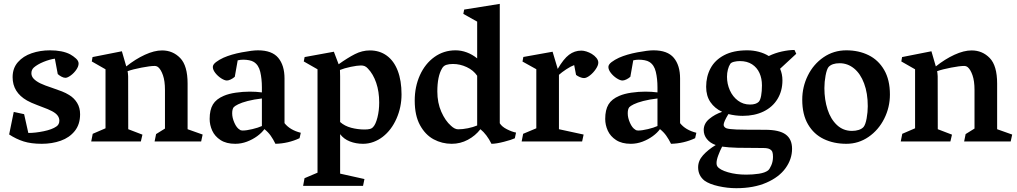

<svg xmlns="http://www.w3.org/2000/svg" viewBox="-20 -739 5314 1003"><path d="M156.7 -386.2Q144 -374.5 144 -356.4Q144 -340.3 156 -327.6Q168 -314.9 190.4 -303.7Q212.4 -293 254.4 -279.3Q283.2 -269.5 303.7 -261.5Q324.2 -253.4 341.3 -242.7Q367.2 -227.1 382.8 -201.7Q398.4 -176.3 398.4 -142.1Q398.4 -89.4 370.6 -54.7Q342.8 -20 297.4 -3.9Q252 12.2 198.2 12.2Q142.6 12.2 103.3 -0.2Q64 -12.7 27.8 -36.6L51.8 -154.3L106 -142.6L127.9 -44.4Q165 -44.4 208.5 -53.5Q252 -62.5 274.4 -78.1Q290 -88.4 290 -108.9Q290 -123 281.2 -135Q272.5 -147 252.9 -157.7Q235.4 -167.5 193.8 -182.6Q189.9 -184.1 174.1 -190.2Q158.2 -196.3 144.8 -202.1Q131.3 -208 121.1 -213.9Q45.9 -256.8 45.9 -335.9Q45.9 -382.8 73.5 -414.3Q101.1 -445.8 145.5 -460.9Q189.9 -476.1 240.7 -476.1Q306.2 -476.1 346.7 -455.1Q363.3 -445.8 377 -433.3Q390.6 -420.9 390.6 -407.2Q390.6 -392.1 378.4 -374.5Q366.2 -356.9 349.4 -344.7Q332.5 -332.5 321.8 -332.5Q312.5 -332.5 301 -338.6Q289.6 -344.7 281.7 -352.1L266.6 -432.6Q239.3 -428.7 207.5 -415.8Q175.8 -402.8 156.7 -386.2Z M459.5 -418 463.4 -440.9 616.7 -471.2 639.6 -392.1Q687.5 -430.2 736.8 -452.9Q786.1 -475.6 826.7 -475.6Q882.8 -475.6 921.4 -435.8Q960 -396 960 -302.2V-64L1038.6 -36.1L1030.8 0H787.6L795.4 -38.6L841.8 -67.4V-269Q841.8 -315.9 831.3 -345.9Q820.8 -376 806.2 -388.2Q797.9 -394.5 787.6 -394.5Q764.6 -394.5 719.2 -385.7Q673.8 -377 646.5 -367.2Q647 -364.7 648.2 -356.2Q649.4 -347.7 649.4 -340.8L649.9 -64L724.1 -35.6L715.8 0H456.5L464.4 -40L531.2 -68.8V-377Z M1148.9 -238.3Q1174.8 -249.5 1211.9 -254.9Q1249 -260.3 1284.7 -260.3Q1317.9 -260.3 1348.1 -256.3V-282.7Q1348.1 -327.1 1339.6 -363.5Q1331.1 -399.9 1305.7 -415.5Q1296.4 -421.4 1281.5 -424.3Q1266.6 -427.2 1250.5 -427.2Q1236.3 -427.2 1221.7 -423.8L1206.5 -337.9Q1197.3 -329.6 1185.5 -324Q1173.8 -318.4 1165.5 -318.4Q1153.3 -318.4 1135.5 -329.8Q1117.7 -341.3 1104.7 -357.9Q1091.8 -374.5 1091.8 -389.2Q1091.8 -401.9 1108.4 -414.6Q1125 -427.2 1147.5 -437.5Q1187.5 -455.1 1242.9 -465.6Q1298.3 -476.1 1327.6 -476.1Q1400.9 -476.1 1433.6 -436.8Q1466.3 -397.5 1466.3 -329.1V-95.7Q1494.6 -59.6 1551.3 -45.4L1544.9 -17.1Q1485.4 10.7 1418.9 12.2Q1407.2 -11.7 1394 -30.3Q1380.9 -48.8 1361.3 -64.5Q1347.7 -45.4 1323.7 -27.8Q1299.8 -10.3 1270 1Q1240.2 12.2 1209 12.2Q1162.1 12.2 1132.1 -7.3Q1102.1 -26.9 1088.6 -56.6Q1075.2 -86.4 1075.2 -117.7Q1075.2 -165 1092.3 -193.4Q1109.4 -221.7 1148.9 -238.3ZM1247.1 -57.1Q1267.6 -57.1 1298.3 -64.5Q1329.1 -71.8 1348.1 -80.6V-224.6Q1305.7 -219.7 1273.9 -211.4Q1242.2 -203.1 1224.1 -194.1Q1206.1 -185.1 1200.7 -178.7Q1192.9 -168.5 1192.9 -147Q1192.9 -123.5 1204.6 -97.2Q1216.3 -70.8 1231.9 -62Q1237.3 -57.1 1247.1 -57.1Z M1883.8 196.3 1876.5 231.9H1563.5L1570.8 191.9L1638.7 163.1V-377L1566.9 -418L1571.3 -440.9L1724.1 -468.8L1749 -403.3Q1795.4 -436.5 1833.7 -456.1Q1872.1 -475.6 1912.1 -475.6Q1963.4 -475.6 2000.7 -448.2Q2038.1 -420.9 2057.9 -369.1Q2077.6 -317.4 2077.6 -246.1Q2077.6 -179.2 2051.3 -119.4Q2024.9 -59.6 1979.5 -24.4Q1957.5 -7.3 1931.2 2.4Q1904.8 12.2 1876.5 12.2Q1839.4 12.2 1807.6 -0.2Q1775.9 -12.7 1756.8 -38.1V168ZM1756.8 -339.4V-101.6Q1780.3 -80.6 1814.7 -71.5Q1849.1 -62.5 1884.3 -62.5Q1901.9 -62.5 1912.8 -65.4Q1923.8 -68.4 1930.2 -76.7Q1942.4 -89.4 1951.7 -125.2Q1960.9 -161.1 1960.9 -203.6Q1960.9 -260.7 1945.3 -306.4Q1929.7 -352.1 1901.9 -380.9Q1893.6 -390.1 1885 -393.6Q1876.5 -397 1865.7 -397Q1846.7 -397 1812.7 -389.9Q1778.8 -382.8 1755.9 -373.5Q1756.8 -362.8 1756.8 -339.4Z M2675.8 -46.4 2669.4 -16.6Q2653.3 -8.8 2612.5 1.7Q2571.8 12.2 2547.4 12.2Q2522.9 -37.1 2489.7 -64Q2463.4 -29.8 2424.1 -8.8Q2384.8 12.2 2339.8 12.2Q2289.1 12.2 2245.4 -11.2Q2201.7 -34.7 2174.1 -85.2Q2146.5 -135.7 2146.5 -213.4Q2146.5 -286.1 2173.6 -346.2Q2200.7 -406.2 2249.3 -441.2Q2297.9 -476.1 2359.9 -476.1Q2389.6 -476.1 2418.5 -465.3Q2447.3 -454.6 2472.7 -434.1V-626L2400.4 -666.5L2404.8 -689L2590.8 -718.8V-95.2Q2601.6 -77.1 2628.2 -63.7Q2654.8 -50.3 2675.8 -46.4ZM2373.5 -63.5Q2397 -63.5 2424.6 -69.1Q2452.1 -74.7 2472.7 -83.5V-343.3Q2453.1 -372.1 2418.2 -388.4Q2383.3 -404.8 2346.2 -404.8Q2325.7 -404.8 2311.3 -400.1Q2296.9 -395.5 2289.1 -381.3Q2264.6 -340.3 2264.6 -261.2Q2264.6 -202.1 2285.4 -155Q2306.2 -107.9 2335.9 -82Q2355.5 -63.5 2373.5 -63.5Z M2709.5 -417.5 2713.9 -441.4 2866.7 -468.8 2893.6 -378.9Q2923.8 -431.2 2952.6 -452.9Q2981.4 -474.6 3016.6 -474.6Q3028.8 -474.6 3043.5 -470Q3058.1 -465.3 3071.3 -457.5Q3086.4 -448.2 3095.9 -436.3Q3105.5 -424.3 3105.5 -411.6Q3105.5 -397.5 3092.5 -378.2Q3079.6 -358.9 3061.8 -345Q3043.9 -331.1 3030.8 -331.1Q3021.5 -331.1 3009.3 -336.2Q2997.1 -341.3 2989.3 -347.7L2979.5 -398.9Q2961.9 -392.6 2938.5 -377.2Q2915 -361.8 2899.9 -348.1V-64L3028.8 -36.1L3021 0H2705.1L2712.9 -40L2781.7 -68.8V-377.4Z M3215.3 -238.3Q3241.2 -249.5 3278.3 -254.9Q3315.4 -260.3 3351.1 -260.3Q3384.3 -260.3 3414.6 -256.3V-282.7Q3414.6 -327.1 3406 -363.5Q3397.5 -399.9 3372.1 -415.5Q3362.8 -421.4 3347.9 -424.3Q3333 -427.2 3316.9 -427.2Q3302.7 -427.2 3288.1 -423.8L3272.9 -337.9Q3263.7 -329.6 3252 -324Q3240.2 -318.4 3231.9 -318.4Q3219.7 -318.4 3201.9 -329.8Q3184.1 -341.3 3171.1 -357.9Q3158.2 -374.5 3158.2 -389.2Q3158.2 -401.9 3174.8 -414.6Q3191.4 -427.2 3213.9 -437.5Q3253.9 -455.1 3309.3 -465.6Q3364.7 -476.1 3394 -476.1Q3467.3 -476.1 3500 -436.8Q3532.7 -397.5 3532.7 -329.1V-95.7Q3561 -59.6 3617.7 -45.4L3611.3 -17.1Q3551.8 10.7 3485.4 12.2Q3473.6 -11.7 3460.4 -30.3Q3447.3 -48.8 3427.7 -64.5Q3414.1 -45.4 3390.1 -27.8Q3366.2 -10.3 3336.4 1Q3306.6 12.2 3275.4 12.2Q3228.5 12.2 3198.5 -7.3Q3168.5 -26.9 3155 -56.6Q3141.6 -86.4 3141.6 -117.7Q3141.6 -165 3158.7 -193.4Q3175.8 -221.7 3215.3 -238.3ZM3313.5 -57.1Q3334 -57.1 3364.7 -64.5Q3395.5 -71.8 3414.6 -80.6V-224.6Q3372.1 -219.7 3340.3 -211.4Q3308.6 -203.1 3290.5 -194.1Q3272.5 -185.1 3267.1 -178.7Q3259.3 -168.5 3259.3 -147Q3259.3 -123.5 3271 -97.2Q3282.7 -70.8 3298.3 -62Q3303.7 -57.1 3313.5 -57.1Z M4117.7 38.1Q4117.7 92.3 4083.7 139.4Q4049.8 186.5 3983.6 215.3Q3917.5 244.1 3826.2 244.1Q3780.3 244.1 3733.2 233.6Q3686 223.1 3660.2 204.6Q3627 178.2 3627 134.8Q3627 100.6 3652.6 72Q3678.2 43.5 3718.8 18.6Q3689.5 8.3 3672.9 -12.5Q3656.2 -33.2 3656.2 -59.6Q3656.2 -93.8 3685.3 -117.9Q3714.4 -142.1 3752.4 -154.8Q3713.4 -172.9 3691.2 -205.6Q3668.9 -238.3 3668.9 -285.6Q3668.9 -339.4 3691.9 -382.3Q3714.8 -425.3 3762.9 -450.7Q3811 -476.1 3883.8 -476.1Q3914.6 -476.1 3943.6 -468.5Q3972.7 -460.9 3996.1 -446.3Q4027.8 -461.9 4064.5 -470Q4101.1 -478 4130.4 -478L4139.6 -458L4055.2 -379.9Q4067.4 -351.6 4067.4 -319.3Q4067.4 -264.2 4041.7 -221.9Q4016.1 -179.7 3969 -156.7Q3921.9 -133.8 3859.9 -133.8Q3822.3 -133.8 3785.2 -143.1Q3760.3 -102.5 3760.3 -86.9Q3760.3 -81.1 3764.4 -76.2Q3768.6 -71.3 3774.9 -68.8Q3788.6 -64 3827.1 -62.5Q3865.7 -61 3976.6 -61Q4050.8 -61 4084.2 -36.6Q4117.7 -12.2 4117.7 38.1ZM3777.8 -337.9Q3777.8 -300.8 3792.7 -267.3Q3807.6 -233.9 3835 -213.4Q3862.3 -192.9 3897.9 -192.9Q3929.2 -192.9 3943.4 -207Q3951.7 -215.3 3956.1 -238.8Q3960.4 -262.2 3960.4 -293Q3960.4 -329.1 3947.5 -357.7Q3934.6 -386.2 3908.7 -403.1Q3882.8 -419.9 3845.2 -419.9Q3829.1 -419.9 3814.5 -416.3Q3799.8 -412.6 3794.9 -405.3Q3787.1 -393.6 3782.5 -375.7Q3777.8 -357.9 3777.8 -337.9ZM4018.1 80.1Q4018.1 64.5 4014.9 55.2Q4011.7 45.9 4000.7 40Q3989.7 34.2 3967.3 34.2Q3882.8 34.2 3834 33Q3785.2 31.7 3752.4 26.9Q3741.2 48.3 3732.2 72.5Q3723.1 96.7 3723.1 113.3Q3723.1 124.5 3727.5 130.4Q3740.2 148.4 3783 160.9Q3825.7 173.3 3878.4 173.3Q3912.6 173.3 3944.3 168.5Q3976.1 163.6 3992.2 151.4Q4001 144 4009.5 124Q4018.1 104 4018.1 80.1Z M4401.4 -476.1Q4465.8 -476.1 4517.1 -450.9Q4568.4 -425.8 4598.6 -374Q4628.9 -322.3 4628.9 -245.1Q4628.9 -178.2 4599.1 -118.9Q4569.3 -59.6 4517.1 -23.7Q4464.8 12.2 4401.4 12.2Q4335.4 12.2 4283.4 -12.7Q4231.4 -37.6 4201.2 -89.1Q4170.9 -140.6 4170.9 -218.3Q4170.9 -285.2 4200.2 -344.5Q4229.5 -403.8 4282.2 -439.9Q4335 -476.1 4401.4 -476.1ZM4491.2 -75.7Q4501.5 -88.4 4507.3 -120.8Q4513.2 -153.3 4513.2 -184.1Q4513.2 -252 4494.1 -303Q4475.1 -354 4441.7 -381.3Q4408.2 -408.7 4366.2 -408.7Q4326.2 -408.7 4308.1 -388.7Q4298.8 -376.5 4292.7 -344Q4286.6 -311.5 4286.6 -278.8Q4286.6 -218.3 4303 -167.5Q4319.3 -116.7 4352.1 -85.9Q4384.8 -55.2 4430.7 -55.2Q4449.7 -55.2 4465.8 -60.3Q4481.9 -65.4 4491.2 -75.7Z M4688.5 -418 4692.4 -440.9 4845.7 -471.2 4868.7 -392.1Q4916.5 -430.2 4965.8 -452.9Q5015.1 -475.6 5055.7 -475.6Q5111.8 -475.6 5150.4 -435.8Q5189 -396 5189 -302.2V-64L5267.6 -36.1L5259.8 0H5016.6L5024.4 -38.6L5070.8 -67.4V-269Q5070.8 -315.9 5060.3 -345.9Q5049.8 -376 5035.2 -388.2Q5026.9 -394.5 5016.6 -394.5Q4993.7 -394.5 4948.2 -385.7Q4902.8 -377 4875.5 -367.2Q4876 -364.7 4877.2 -356.2Q4878.4 -347.7 4878.4 -340.8L4878.9 -64L4953.1 -35.6L4944.8 0H4685.5L4693.4 -40L4760.3 -68.8V-377Z"/></svg>

Font: Vesper Libre Medium
Style: Regular
Weight: 500
Designer: Robert Keller & Kimya Gandhi
Foundry: Mota Italic
Version: Version 1.058